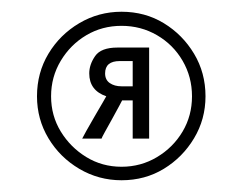

<svg xmlns="http://www.w3.org/2000/svg" viewBox="-20 -732 412 327"><path d="M187 -425Q148 -425 115 -444.5Q82 -464 62.5 -496.5Q43 -529 43 -568Q43 -608 62.5 -640.5Q82 -673 115 -692.5Q148 -712 187 -712Q227 -712 259 -692.5Q291 -673 310.5 -640.5Q330 -608 330 -568Q330 -529 310.5 -496.5Q291 -464 259 -444.5Q227 -425 187 -425ZM120 -496Q121 -498 127 -509Q133 -520 141 -533.5Q149 -547 155 -557.5Q161 -568 161 -568Q132 -578 132 -607Q132 -622 142 -636.5Q152 -651 180 -651H234V-496H206V-561H188Q188 -561 183 -551.5Q178 -542 171 -529.5Q164 -517 158.5 -507Q153 -497 153 -496ZM187 -448Q220 -448 247.5 -464.5Q275 -481 291 -508Q307 -535 307 -568Q307 -601 291 -628.5Q275 -656 247.5 -672Q220 -688 187 -688Q154 -688 127 -672Q100 -656 83.5 -628.5Q67 -601 67 -568Q67 -535 83.5 -508Q100 -481 127 -464.5Q154 -448 187 -448ZM187 -585H206V-628H184Q159 -628 159 -607Q159 -596 167 -590.5Q175 -585 187 -585Z"/></svg>

Font: Rethink Sans Medium
Style: Regular
Weight: 500
Designer: The Rethink Sans project authors (Hans Thiessen). DM Sans designed by Colophon Foundry.
Foundry: Rethink Communications LLC
Version: Version 1.001